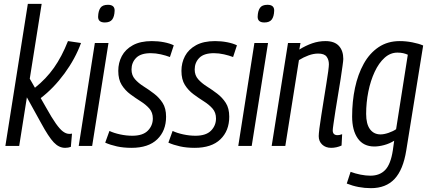

<svg xmlns="http://www.w3.org/2000/svg" viewBox="-20 -760 2235 1000"><path d="M8 0 125 -740H197L135 -350L162 -303Q220 -349 261 -407Q302 -465 334 -546L402 -536Q372 -454 316 -377.5Q260 -301 192 -249L220 -200Q250 -146 271 -116.5Q292 -87 307.5 -75.5Q323 -64 337 -63Q345 -62 355 -64L349 5Q335 10 319 10Q287 10 260 -18.5Q233 -47 194 -119L120 -253L80 0Z M542 -735Q578 -735 577 -704Q576 -674 564.5 -658.5Q553 -643 526 -643Q490 -643 491 -674Q492 -703 503 -719Q514 -735 542 -735ZM390 0 474 -536H545L460 0Z M528 -17 550 -78Q573 -67 605.5 -60Q638 -53 669 -53Q724 -53 750 -79.5Q776 -106 776 -143Q776 -174 758 -194.5Q740 -215 713 -232Q686 -249 659 -269Q632 -289 614 -317.5Q596 -346 596 -391Q596 -433 614.5 -468Q633 -503 672 -524.5Q711 -546 771 -546Q804 -546 834.5 -540Q865 -534 885 -524L865 -463Q844 -471 817.5 -477Q791 -483 765 -483Q713 -483 689 -458.5Q665 -434 665 -398Q665 -368 683 -347.5Q701 -327 728 -310Q755 -293 782 -272.5Q809 -252 827 -224Q845 -196 845 -152Q845 -79 799 -34.5Q753 10 665 10Q623 10 589 2.5Q555 -5 528 -17Z M857 -17 879 -78Q902 -67 934.5 -60Q967 -53 998 -53Q1053 -53 1079 -79.5Q1105 -106 1105 -143Q1105 -174 1087 -194.5Q1069 -215 1042 -232Q1015 -249 988 -269Q961 -289 943 -317.5Q925 -346 925 -391Q925 -433 943.5 -468Q962 -503 1001 -524.5Q1040 -546 1100 -546Q1133 -546 1163.5 -540Q1194 -534 1214 -524L1194 -463Q1173 -471 1146.5 -477Q1120 -483 1094 -483Q1042 -483 1018 -458.5Q994 -434 994 -398Q994 -368 1012 -347.5Q1030 -327 1057 -310Q1084 -293 1111 -272.5Q1138 -252 1156 -224Q1174 -196 1174 -152Q1174 -79 1128 -34.5Q1082 10 994 10Q952 10 918 2.5Q884 -5 857 -17Z M1373 -735Q1409 -735 1408 -704Q1407 -674 1395.5 -658.5Q1384 -643 1357 -643Q1321 -643 1322 -674Q1323 -703 1334 -719Q1345 -735 1373 -735ZM1221 0 1305 -536H1376L1291 0Z M1480 -536H1545L1539 -502Q1573 -523 1606.5 -534.5Q1640 -546 1675 -546Q1722 -546 1745 -521Q1768 -496 1768 -453Q1768 -445 1764 -416.5Q1760 -388 1754 -348Q1748 -308 1740.5 -265Q1733 -222 1727 -182.5Q1721 -143 1717 -115.5Q1713 -88 1713 -81Q1713 -56 1738 -56Q1742 -56 1748 -57Q1754 -58 1762 -61L1759 -2Q1746 4 1732 7Q1718 10 1705 10Q1676 10 1658 -7Q1640 -24 1640 -51Q1640 -62 1643.5 -91Q1647 -120 1653.5 -159.5Q1660 -199 1666.5 -241.5Q1673 -284 1679.5 -322.5Q1686 -361 1689.5 -388.5Q1693 -416 1693 -425Q1693 -449 1681 -465Q1669 -481 1637 -481Q1613 -481 1587 -471.5Q1561 -462 1537 -447L1466 0H1395Z M1786 196 1806 135Q1830 144 1857.5 149.5Q1885 155 1909 155Q1958 155 1986.5 125Q2015 95 2026 23L2033 -27Q2009 -12 1981 -4.5Q1953 3 1930 3Q1873 3 1843.5 -39Q1814 -81 1814 -153Q1814 -232 1829 -302.5Q1844 -373 1874.5 -428Q1905 -483 1952 -514.5Q1999 -546 2062 -546Q2094 -546 2127.5 -539.5Q2161 -533 2184 -523L2096 23Q2080 124 2035 172Q1990 220 1912 220Q1846 220 1786 196ZM2104 -475Q2093 -480 2080 -483Q2067 -486 2050 -486Q2013 -486 1983 -459Q1953 -432 1931.5 -386Q1910 -340 1898.5 -283Q1887 -226 1887 -167Q1887 -114 1907 -87Q1927 -60 1962 -60Q1980 -60 2003.5 -68Q2027 -76 2043 -87Z"/></svg>

Font: Georama SemiCondensed
Style: Italic
Weight: 400
Width: 4
Italic angle: -9°
Designer: Jean-Baptiste Levee
Foundry: Production Type
Version: Version 1.000